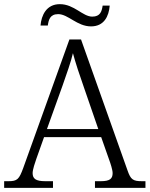

<svg xmlns="http://www.w3.org/2000/svg" viewBox="-22 -904 720 924"><path d="M416 -777C479 -777 502 -826 506 -877H472C468 -850 461 -824 422 -824C376 -824 335 -884 266 -884C201 -884 177 -830 173 -781H208C212 -808 218 -836 258 -836C306 -836 349 -777 416 -777ZM-2 0H233V-32H196C150 -32 135 -44 135 -71C135 -88 147 -123 153 -140L190 -244H465L503 -136C509 -120 520 -87 520 -71C520 -44 507 -32 463 -32H435V0H678V-32H661C618 -32 607 -40 592 -83L368 -714H312L90 -96C70 -41 61 -32 19 -32H-2ZM204 -283 279 -492C298 -546 320 -608 329 -648C341 -603 362 -539 382 -483L451 -283Z"/></svg>

Font: Noto Serif Lao Light
Style: Regular
Weight: 300
Designer: Monotype Design Team
Foundry: Monotype Imaging Inc.
Version: Version 2.003